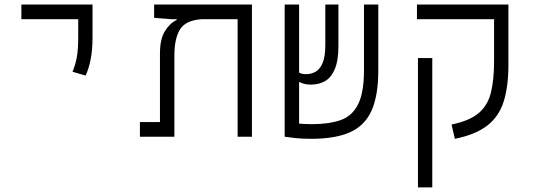

<svg xmlns="http://www.w3.org/2000/svg" viewBox="-20 -606 2384 851"><path d="M359.4 -271 301.3 -288.1Q314 -317.9 320.3 -351.6Q326.7 -385.3 326.7 -441.4V-521H74.7V-585.9H390.1V-441.4Q390.1 -385.3 381.8 -343Q373.5 -300.8 359.4 -271Z M1096.7 0H1033.2V-521H875.5Q803.7 -516.6 778.3 -476.3Q752.9 -436 752.9 -359.4V0H600.1V-64.9H689V-368.7Q689 -433.1 711.2 -468.5Q733.4 -503.9 763.2 -517.6V-521H737.8L663.1 -526.9V-585.9H1096.7Z M1359.4 9.3Q1319.3 9.3 1288.1 5.9Q1256.8 2.4 1242.2 0H1241.7V-585.9H1305.7V-284.2Q1316.9 -277.3 1337.4 -277.3Q1358.9 -277.3 1378.2 -287.8Q1397.5 -298.3 1409.7 -326.4Q1421.9 -354.5 1421.9 -407.2V-585.9H1480V-404.3Q1480 -337.4 1463.9 -299.6Q1447.8 -261.7 1420.4 -246.3Q1393.1 -231 1358.4 -231Q1340.8 -231 1329.1 -234.1Q1317.4 -237.3 1305.7 -242.7V-58.1Q1317.4 -57.1 1332 -56.4Q1346.7 -55.7 1363.3 -55.7Q1438 -55.7 1489.3 -73.5Q1540.5 -91.3 1566.9 -143.1Q1593.3 -194.8 1593.3 -295.9V-585.9H1656.7V-294.9Q1656.7 -180.2 1626 -113.8Q1595.2 -47.4 1529.5 -19Q1463.9 9.3 1359.4 9.3Z M2169.9 -585.9H2233.4V-318.4Q2233.4 -222.2 2212.4 -155.8Q2191.4 -89.4 2139.6 -49.3Q2087.9 -9.3 1996.1 9.3L1981.4 -54.2Q2061 -70.3 2101.6 -104.7Q2142.1 -139.2 2156 -196Q2169.9 -252.9 2169.9 -335.9V-521H1828.1V-585.9ZM1896 224.6H1832.5V-348.6H1896Z"/></svg>

Font: Cascadia Code NF Light
Style: Regular
Weight: 300
Monospace: yes
Designer: Aaron Bell
Foundry: Saja Typeworks
Version: Version 2404.023; ttfautohint (v1.8.4)